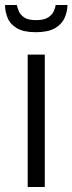

<svg xmlns="http://www.w3.org/2000/svg" viewBox="-45 -743 288 763"><path d="M65 0V-526H133V0ZM97 -615Q49 -615 22 -631Q-5 -647 -15 -672.5Q-25 -698 -25 -723H22Q24 -712 30 -698Q36 -684 51.5 -673.5Q67 -663 98 -663Q130 -663 146 -673.5Q162 -684 168.5 -698Q175 -712 176 -723H223Q223 -698 212 -672.5Q201 -647 173.5 -631Q146 -615 97 -615Z"/></svg>

Font: Archivo SemiCondensed Light
Style: Regular
Weight: 300
Width: 4
Designer: Hector Gatti
Foundry: Omnibus-Type
Version: Version 2.001